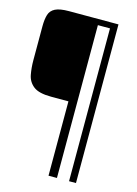

<svg xmlns="http://www.w3.org/2000/svg" viewBox="-113 -682 611 858"><g transform="rotate(15 192.5 -253.0)"><path d="M199 114V-230H119Q62 -230 37 -249.5Q12 -269 6 -300.5Q0 -332 0 -368V-524Q0 -556 6.5 -577.5Q13 -599 34 -609.5Q55 -620 97 -620H326V114H294V-593H238V114Z"/></g></svg>

Font: Smooch Sans Light
Style: Regular
Weight: 300
Designer: Robert E. Leuschke
Foundry: Robert E. Leuschke
Version: Version 1.010; ttfautohint (v1.8.3)